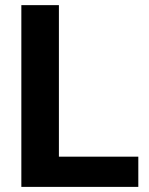

<svg xmlns="http://www.w3.org/2000/svg" viewBox="-20 -731 582 751"><path d="M521 -118.2V0H63.5V-710.9H210.4V-118.2Z"/></svg>

Font: Mardoto
Style: Bold
Weight: 700
Designer: Christian Robertson, Vahan Hovhannisyan
Foundry: Google
Version: Version 1.000